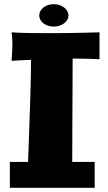

<svg xmlns="http://www.w3.org/2000/svg" viewBox="-20 -889 513 915"><path d="M454.1 -606.9Q391.1 -609.9 329.1 -609.9H326.2Q326.2 -589.4 325.9 -552.5Q325.7 -515.6 325.7 -470Q325.7 -424.3 325.2 -373.5Q324.7 -322.8 324.7 -274.9Q324.7 -227.1 324.5 -185.8Q324.2 -144.5 324.2 -117.2H431.2V5.9H26.9V-117.2H113.8Q114.7 -142.6 116 -178.7Q117.2 -214.8 118.7 -256.8Q120.1 -298.8 121.8 -344.7Q123.5 -390.6 124.8 -436.3Q126 -481.9 127 -524.9Q127.9 -567.9 127.9 -604Q104.5 -603 81.5 -601.8Q58.6 -600.6 35.2 -599.1Q36.6 -620.1 37.8 -638.4Q39.1 -656.7 39.1 -674.8Q39.1 -689 38.3 -703.4Q37.6 -717.8 35.2 -734.9Q70.3 -732.4 114.7 -731.7Q159.2 -731 206.1 -731Q252.9 -731 297.1 -731.4Q341.3 -731.9 376.5 -732.9Q417.5 -733.9 454.1 -734.9ZM306.2 -814.9Q306.2 -804.2 300.5 -794.7Q294.9 -785.2 285.4 -777.8Q275.9 -770.5 263.2 -766.4Q250.5 -762.2 235.8 -762.2Q221.7 -762.2 209 -766.4Q196.3 -770.5 187 -777.8Q177.7 -785.2 172.4 -794.7Q167 -804.2 167 -814.9Q167 -826.2 172.4 -836.2Q177.7 -846.2 187 -853.5Q196.3 -860.8 209 -865Q221.7 -869.1 235.8 -869.1Q250.5 -869.1 263.2 -865Q275.9 -860.8 285.4 -853.5Q294.9 -846.2 300.5 -836.2Q306.2 -826.2 306.2 -814.9Z"/></svg>

Font: Galindo
Style: Regular
Weight: 400
Version: Version 1.000